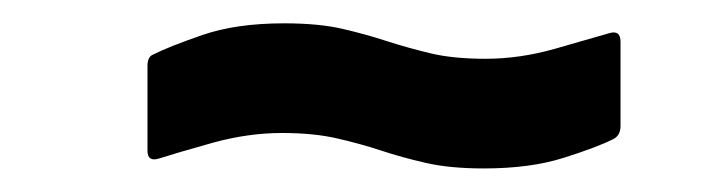

<svg xmlns="http://www.w3.org/2000/svg" viewBox="-20 -382 612 163"><path d="M390.7 -239Q362 -239 341.5 -243.7Q321 -248.4 303.8 -254.1Q286.6 -259.8 266.6 -264.4Q246.6 -269.1 219.3 -269.1Q190.7 -269.1 160.6 -260.8Q130.6 -252.4 114.9 -247.4Q105.2 -244.4 105.2 -254.1V-326.1Q105.2 -333.5 109.6 -335.5Q123.2 -342.4 151.9 -352.3Q180.6 -362.2 221.3 -362.2Q250.6 -362.2 270.8 -357.5Q291 -352.8 308.4 -347.1Q325.7 -341.5 345.2 -336.8Q364.7 -332.1 392.1 -332.1Q421.3 -332.1 451.2 -340.6Q481.1 -349.2 497.1 -353.8Q506.8 -356.8 506.8 -346.5V-275.1Q506.8 -266.8 500.4 -263.8Q487.2 -257.1 458.8 -248.1Q430.4 -239 390.7 -239Z"/></svg>

Font: Sofia Sans Semi Condensed
Style: Italic
Weight: 400
Italic angle: -9°
Designer: Botio Nikoltchev, Ani Petrova
Foundry: lettersoup
Version: Version 4.101